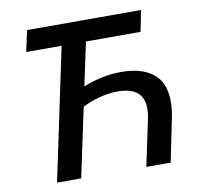

<svg xmlns="http://www.w3.org/2000/svg" viewBox="-79 -794 915 877"><g transform="rotate(-10 378.5 -355.0)"><path d="M116 0 245 -612H81L102 -710H631L611 -612H358L315 -411Q354 -427 399 -437Q444 -447 491 -447Q603 -447 655 -390Q707 -333 686 -210L643 0H530L576 -217Q605 -362 461 -362Q418 -362 373.5 -350Q329 -338 296 -320L228 0Z"/></g></svg>

Font: Raleway SemiBold
Style: Italic
Weight: 600
Italic angle: -12°
Designer: Matt McInerney, Pablo Impallari, Rodrigo Fuenzalida
Foundry: Matt McInerney, Pablo Impallari, Rodrigo Fuenzalida
Version: Version 4.026